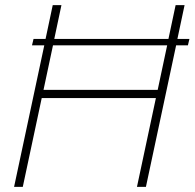

<svg xmlns="http://www.w3.org/2000/svg" viewBox="-20 -730 760 750"><path d="M720 -578 714 -553H668L550 0H515L589 -347H143L69 0H35L153 -553H105L111 -578H158L186 -710H220L192 -578H638L666 -710H701L673 -578ZM596 -379 633 -553H187L150 -379Z"/></svg>

Font: Raleway-v4020 ExtraLight
Style: Italic
Weight: 275
Italic angle: -12°
Designer: Matt McInerney, Pablo Impallari, Rodrigo Fuenzalida
Foundry: Matt McInerney, Pablo Impallari, Rodrigo Fuenzalida
Version: Version 4.020;PS 004.020;hotconv 1.0.88;makeotf.lib2.5.64775